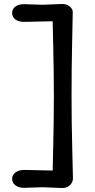

<svg xmlns="http://www.w3.org/2000/svg" viewBox="-20 -859 478 966"><path d="M245 -752 101 -749Q74 -749 57.5 -761Q41 -773 41 -793.5Q41 -814 57.5 -826Q74 -838 101 -838L195 -835L292 -839Q316 -839 331 -826.5Q346 -814 346 -798Q346 -782 343 -647.5Q340 -513 340 -377Q340 -241 343.5 -111.5Q347 18 347 38Q347 58 332 72.5Q317 87 292 87L195 83L101 86Q75 86 58 73.5Q41 61 41 41Q41 21 58 8.5Q75 -4 101 -4L245 -1Q245 -4 248 -133.5Q251 -263 251 -375.5Q251 -488 248 -616Q245 -744 245 -752Z"/></svg>

Font: Delius Unicase
Style: Regular
Weight: 400
Designer: Natalia Raices
Foundry: Natalia Raices
Version: Version 1.002